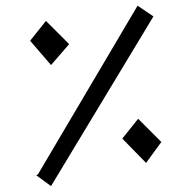

<svg xmlns="http://www.w3.org/2000/svg" viewBox="-20 -585 651 663"><path d="M105.5 20.5 111.3 16.6 455.1 -565.4 509.8 -528.3 156.2 57.6ZM218.8 -432.6 156.2 -360.4 84 -444.3 138.7 -512.7ZM537.1 -94.7 484.4 -22.5 402.3 -106.4 457 -174.8Z"/></svg>

Font: Poor Story
Style: Regular
Weight: 400
Designer: YoonDesign Inc.
Foundry: YoonDesign Inc.
Version: Version 3.00